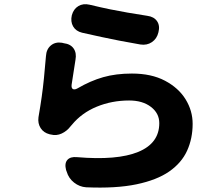

<svg xmlns="http://www.w3.org/2000/svg" viewBox="-20 -816 1040 898"><path d="M316 -745Q324 -774 346.5 -787.5Q369 -801 399 -794Q453 -781 494.5 -772.5Q536 -764 577 -757Q618 -750 669 -742Q700 -738 714.5 -717Q729 -696 721 -665Q714 -635 690.5 -619Q667 -603 636 -608Q580 -618 537.5 -626Q495 -634 454.5 -643Q414 -652 364 -663Q335 -670 322 -692.5Q309 -715 316 -745ZM278 -614Q310 -610 324.5 -589Q339 -568 333 -536Q331 -521 327 -497.5Q323 -474 320 -452.5Q317 -431 315 -420Q313 -404 321 -399.5Q329 -395 343 -403Q403 -438 462.5 -455Q522 -472 597 -472Q688 -472 751.5 -438.5Q815 -405 848 -351.5Q881 -298 881 -237Q881 -168 855 -111Q829 -54 771.5 -14Q714 26 618.5 46Q523 66 383 60Q352 58 326.5 38Q301 18 292 -13L289 -21Q281 -52 295 -68Q309 -84 340 -81Q528 -65 626.5 -105.5Q725 -146 725 -240Q725 -286 686 -316Q647 -346 584 -346Q503 -346 432.5 -317Q362 -288 316 -232Q312 -228 311.5 -227Q311 -226 309 -224Q293 -203 268.5 -191.5Q244 -180 217 -187L212 -188Q184 -195 170 -217Q156 -239 160 -268Q169 -320 175 -362.5Q181 -405 185.5 -450Q190 -495 195 -554Q197 -586 218 -603.5Q239 -621 270 -616Z"/></svg>

Font: Chiron GoRound TC EB
Style: Regular
Weight: 700
Designer: Ryoko NISHIZUKA 西塚涼子 (kana, bopomofo & ideographs); Paul D. Hunt (Latin, Greek & Cyrillic); Sandoll Communications 산돌커뮤니
Foundry: Adobe
Version: Version 1.000;hotconv 1.1.1;makeotfexe 2.6.0